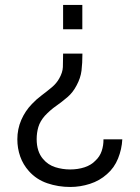

<svg xmlns="http://www.w3.org/2000/svg" viewBox="-20 -560 564 775"><path d="M234.7 -343.7H312.7Q312.7 -304.7 309 -274.8Q305.3 -245 289 -215Q274.2 -186.5 252.2 -167.8Q230.3 -149 206.2 -132.2Q182.2 -115.3 160.7 -92.3Q141.7 -70.5 134.8 -47.3Q128 -24.2 128 1.7Q128 26.5 134.4 46.6Q140.8 66.7 153.7 81.7Q173.7 105.5 202.9 114.8Q232.2 124 263 124Q294.5 124 321.4 115.2Q348.3 106.3 365.3 88.3Q382.8 72.2 390.4 49.7Q398 27.2 397.7 2.3H473.7Q471.7 42 456.5 79.8Q441.3 117.5 411.7 143Q382.2 169.5 343 182.1Q303.8 194.7 263.7 194.7Q214.7 194.7 170.7 179.6Q126.7 164.5 96.7 130.7Q73.2 104.5 61.6 71.7Q50 38.8 50 2.3Q50 -39 65.8 -75.7Q81.7 -112.3 109 -140.3Q126.2 -158.8 147.8 -174.9Q169.3 -191 188.9 -207.4Q208.5 -223.8 219.3 -243.7Q232.8 -267.5 233.8 -289.3Q234.7 -311.2 234.7 -343.7ZM234.7 -540H312.3V-442H234.7Z"/></svg>

Font: Manrope Variable Light
Style: Regular
Weight: 200
Designer: Mikhail Sharanda
Foundry: Mikhail Sharanda
Version: Version 4.505